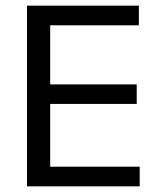

<svg xmlns="http://www.w3.org/2000/svg" viewBox="-20 -659 563 679"><path d="M75.5 0V-639H157.5V0ZM100 0V-69.5H474V0ZM122.5 -291.5V-360.5H463.5V-291.5ZM99.5 -569.5V-639H471V-569.5Z"/></svg>

Font: Anek Gurmukhi Medium
Style: Regular
Weight: 400
Version: Version 1.003